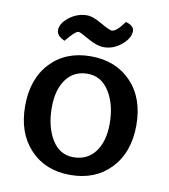

<svg xmlns="http://www.w3.org/2000/svg" viewBox="-76 -714 693 789"><g transform="rotate(10 270.0 -319.5)"><path d="M393 -225Q393 -305 359.5 -358.5Q326 -412 269 -412Q211 -412 179 -368Q147 -324 147 -251Q147 -170 179.5 -117Q212 -64 269 -64Q328 -64 360.5 -108Q393 -152 393 -225ZM269 10Q165 10 101.5 -57.5Q38 -125 38 -238Q38 -351 101.5 -418Q165 -485 269 -485Q374 -485 438 -418Q502 -351 502 -238Q502 -125 438 -57.5Q374 10 269 10ZM421 -617Q421 -587 387.5 -559Q354 -531 314 -531Q285 -531 247 -553Q209 -575 202 -575Q188 -575 151 -529Q117 -544 117 -567Q117 -596 150.5 -622Q184 -648 225 -648Q249 -648 286.5 -626Q324 -604 335 -604Q354 -604 386 -649Q421 -639 421 -617Z"/></g></svg>

Font: Overlock
Style: Bold
Weight: 700
Designer: Dario Muhafara
Foundry: Dario Manuel Muhafara
Version: Version 1.001